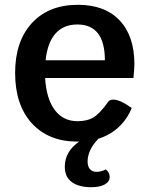

<svg xmlns="http://www.w3.org/2000/svg" viewBox="-20 -580 613 800"><path d="M536 -255H168Q173 -169 208 -122Q243 -75 303 -75Q344 -75 370.5 -91.5Q397 -108 431 -156Q437 -165 452 -165Q480 -165 529 -130Q509 -82 473.5 -49.5Q438 -17 390 -2Q345 45 345 93Q345 114 355 125Q365 136 382 136Q401 136 421 126Q437 139 437 157Q437 177 416.5 188.5Q396 200 360 200Q308 200 279 178.5Q250 157 250 115Q250 51 310 10H303Q182 10 112.5 -66.5Q43 -143 43 -276Q43 -408 113 -484Q183 -560 305 -560Q417 -560 478.5 -495Q540 -430 540 -312Q540 -295 536 -255ZM417 -329Q417 -478 302 -478Q245 -478 211.5 -440.5Q178 -403 170 -329Z"/></svg>

Font: Krub SemiBold
Style: Regular
Weight: 600
Version: Version 1.000; ttfautohint (v1.6)